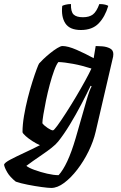

<svg xmlns="http://www.w3.org/2000/svg" viewBox="-93 -727 595 947"><path d="M160 200Q145 200 112 195.5Q79 191 43.5 184Q8 177 -15 169Q-44 146 -57.5 122.5Q-71 99 -73 85Q-70 75 -41.5 60Q-13 45 27 26.5Q67 8 104 -11Q85 -19 66 -31.5Q47 -44 33.5 -56Q20 -68 18 -75Q18 -112 25.5 -156Q33 -200 44 -243.5Q55 -287 67 -324.5Q79 -362 88 -386Q97 -410 100 -414Q106 -421 120.5 -435Q135 -449 153.5 -464Q172 -479 189 -489.5Q206 -500 215 -500Q242 -500 284.5 -481.5Q327 -463 369 -440L379 -500Q390 -500 411 -498.5Q432 -497 449 -488.5Q466 -480 466 -460Q466 -453 465 -448L379 -78Q368 -30 344 19Q320 68 288.5 109Q257 150 223.5 175Q190 200 160 200ZM168 -84Q173 -84 190.5 -108Q208 -132 232.5 -170Q257 -208 282 -250Q307 -292 327.5 -329.5Q348 -367 358 -389Q311 -404 268 -412Q225 -420 195 -421Q185 -409 174 -379Q163 -349 152.5 -310Q142 -271 134 -232Q126 -193 121 -162.5Q116 -132 116 -119Q125 -107 142.5 -95.5Q160 -84 168 -84ZM196 137Q218 113 239 68Q260 23 280 -45L334 -233Q349 -285 359 -301L354 -304Q334 -262 307.5 -211.5Q281 -161 251.5 -112.5Q222 -64 194 -29Q183 -15 161.5 2Q140 19 115.5 35.5Q91 52 70 67Q49 82 37 91Q49 101 78 111.5Q107 122 139.5 129.5Q172 137 196 137ZM306 -579Q251 -579 229.5 -611.5Q208 -644 214 -698Q219 -701 231 -704Q243 -707 257 -707Q256 -669 270 -655.5Q284 -642 316 -642Q347 -642 365 -655.5Q383 -669 397 -707Q415 -707 426 -704Q437 -701 441 -698Q425 -644 393.5 -611.5Q362 -579 306 -579Z"/></svg>

Font: Texturina 72pt 72pt SemiBold
Style: Italic
Weight: 600
Italic angle: -11°
Designer: Guillermo Torres Carreño
Foundry: Omnibus-Type
Version: Version 1.002; ttfautohint (v1.8.3)